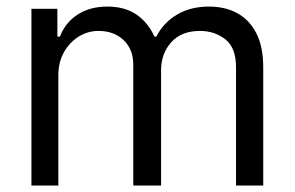

<svg xmlns="http://www.w3.org/2000/svg" viewBox="-20 -573 910 593"><path d="M77.1 0V-545.9H157.2V-460H165Q182.1 -503.9 220.2 -528.3Q258.3 -552.7 311.5 -552.7Q365.2 -552.7 401.1 -528.3Q437 -503.9 457 -460H462.9Q484.4 -502.4 526.1 -527.6Q567.9 -552.7 626 -552.7Q674.8 -552.7 712.4 -532.5Q750 -512.2 771.5 -470.7Q793 -429.2 793 -365.2V0H709V-365.2Q709 -425.8 675.8 -451.7Q642.6 -477.5 597.7 -477.5Q540.5 -477.5 509 -442.6Q477.5 -407.7 477.5 -355.5V0H391.6V-374Q391.6 -420.4 361.8 -449Q332 -477.5 284.2 -477.5Q251.5 -477.5 223.1 -460Q194.8 -442.4 177.5 -411.6Q160.2 -380.9 160.2 -340.8V0Z"/></svg>

Font: Inter V
Style: 
Weight: 400
Designer: Rasmus Andersson
Foundry: rsms
Version: Version 4.000;git-a3f224843